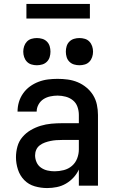

<svg xmlns="http://www.w3.org/2000/svg" viewBox="-20 -942 590 974"><path d="M219 12Q187 12 156 3Q125 -6 103 -28.5Q81 -51 71 -82Q61 -113 61 -144Q61 -172 68.5 -199Q76 -226 94 -247Q112 -268 136 -282Q160 -296 186.5 -304Q213 -312 240.5 -314.5Q268 -317 295 -317H380V-359Q380 -380 373 -400Q366 -420 350 -433Q334 -446 313.5 -451.5Q293 -457 272 -457Q254 -457 235 -453Q216 -449 200.5 -439Q185 -429 175.5 -412Q166 -395 166 -376H69Q69 -401 76 -424.5Q83 -448 97.5 -468.5Q112 -489 132 -503.5Q152 -518 175.5 -527Q199 -536 223.5 -539Q248 -542 272 -542Q298 -542 324 -538.5Q350 -535 374 -525Q398 -515 418.5 -498Q439 -481 452.5 -459Q466 -437 471.5 -411Q477 -385 477 -359V0H380V-82Q370 -60 353 -41.5Q336 -23 314.5 -10.5Q293 2 268.5 7Q244 12 219 12ZM257 -73Q280 -73 303.5 -79Q327 -85 345 -100.5Q363 -116 371.5 -138.5Q380 -161 380 -184V-232H295Q280 -232 265.5 -231Q251 -230 236.5 -227Q222 -224 208 -219Q194 -214 182 -205Q170 -196 164 -182.5Q158 -169 158 -154Q158 -136 165.5 -119Q173 -102 188 -91.5Q203 -81 221 -77Q239 -73 257 -73ZM383 -611Q369 -611 355.5 -615Q342 -619 332 -629Q322 -639 318 -652.5Q314 -666 314 -680Q314 -694 318 -707.5Q322 -721 332 -731Q342 -741 355.5 -745Q369 -749 383 -749Q397 -749 410.5 -745Q424 -741 433.5 -731Q443 -721 447.5 -707.5Q452 -694 452 -680Q452 -666 447.5 -652.5Q443 -639 433.5 -629Q424 -619 410.5 -615Q397 -611 383 -611ZM167 -611Q153 -611 139.5 -615Q126 -619 116.5 -629Q107 -639 102.5 -652.5Q98 -666 98 -680Q98 -694 102.5 -707.5Q107 -721 116.5 -731Q126 -741 139.5 -745Q153 -749 167 -749Q181 -749 194.5 -745Q208 -741 218 -731Q228 -721 232 -707.5Q236 -694 236 -680Q236 -666 232 -652.5Q228 -639 218 -629Q208 -619 194.5 -615Q181 -611 167 -611ZM114 -848V-922H436V-848Z"/></svg>

Font: Lode Dark Term
Style: Bold
Weight: 700
Monospace: yes
Designer: Belleve Invis
Foundry: Belleve Invis
Version: Version 29.2.0